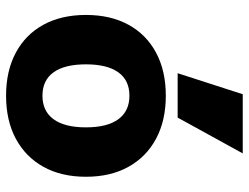

<svg xmlns="http://www.w3.org/2000/svg" viewBox="-116 -714 840 649"><g transform="rotate(90 304.5 -390.0)"><path d="M304 10Q220 10 158.5 -23Q97 -56 64 -116.5Q31 -177 31 -260Q31 -343 64 -403.5Q97 -464 158.5 -497Q220 -530 304 -530Q388 -530 449.5 -497Q511 -464 544.5 -403.5Q578 -343 578 -260Q578 -177 544.5 -116.5Q511 -56 449.5 -23Q388 10 304 10ZM304 -113Q356 -113 383.5 -150.5Q411 -188 411 -260Q411 -332 383.5 -369.5Q356 -407 304 -407Q252 -407 225 -369.5Q198 -332 198 -260Q198 -188 225 -150.5Q252 -113 304 -113ZM378 -570H228L299 -790H499Z"/></g></svg>

Font: M PLUS 2 Thin ExtraBold
Style: Regular
Weight: 800
Version: Version 1.001